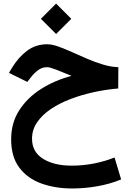

<svg xmlns="http://www.w3.org/2000/svg" viewBox="-20 -711 729 1068"><path d="M292 -690.9 376.5 -606.4 292 -522 207.5 -606.4ZM638.2 -337.4 637.7 -218.8Q571.3 -213.4 503.4 -198.7Q435.5 -184.1 373.5 -160.6Q311.5 -137.2 262.9 -104.5Q214.4 -71.8 186.3 -30.5Q158.2 10.7 158.2 60.5Q158.2 134.3 219.5 172.4Q280.8 210.4 378.4 210.4Q444.3 210.4 506.1 197.8Q567.9 185.1 617.2 165L653.8 287.1Q590.8 313 520.5 325.2Q450.2 337.4 381.3 337.4Q287.1 337.4 210 309.6Q132.8 281.7 87.4 221.4Q42 161.1 42 64Q42 -27.3 86.9 -97.4Q131.8 -167.5 208 -215.8Q284.2 -264.2 377.9 -289.1Q329.1 -309.6 292.7 -323.5Q256.3 -337.4 242.2 -337.4Q214.8 -337.4 192.9 -321.3Q170.9 -305.2 155.3 -285.2L131.8 -255.4L29.8 -305.7L48.3 -336.4Q83.5 -393.6 131.3 -429.2Q179.2 -464.8 242.7 -464.8Q269 -464.8 304.7 -452.1Q340.3 -439.5 381.8 -420.7Q423.3 -401.9 467.3 -383.1Q511.2 -364.3 554.9 -351.3Q598.6 -338.4 638.2 -337.4Z"/></svg>

Font: Vazirmatn UI
Style: Bold
Weight: 700
Designer: Saber Rastikerdar
Foundry: Saber Rastikerdar
Version: Version 33.003